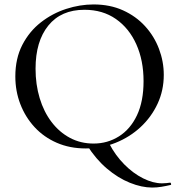

<svg xmlns="http://www.w3.org/2000/svg" viewBox="-20 -656 806 864"><path d="M472 -9Q499 43 539 83.5Q579 124 624 146.5Q669 169 709 169Q719 169 728.5 168Q738 167 745 166Q748 165 749.5 170Q751 175 749 176Q728 181 707 184.5Q686 188 665 188Q618 188 564.5 166.5Q511 145 461 102.5Q411 60 372 -2ZM366 12Q294 12 235.5 -13.5Q177 -39 135.5 -84Q94 -129 71.5 -187.5Q49 -246 49 -312Q49 -393 80.5 -454Q112 -515 164 -555.5Q216 -596 278 -616Q340 -636 401 -636Q475 -636 533.5 -609.5Q592 -583 633 -538Q674 -493 695.5 -436Q717 -379 717 -319Q717 -249 689 -189Q661 -129 612.5 -84Q564 -39 500.5 -13.5Q437 12 366 12ZM401 -10Q464 -10 515.5 -42.5Q567 -75 596.5 -137.5Q626 -200 626 -291Q626 -384 593.5 -456.5Q561 -529 501.5 -570.5Q442 -612 360 -612Q255 -612 197.5 -541Q140 -470 140 -347Q140 -276 158.5 -214.5Q177 -153 212 -107Q247 -61 295 -35.5Q343 -10 401 -10Z"/></svg>

Font: Cormorant Light Medium
Style: Regular
Weight: 500
Version: Version 4.000